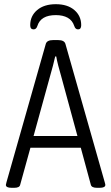

<svg xmlns="http://www.w3.org/2000/svg" viewBox="-20 -893 530 915"><path d="M35 2Q8 2 8 -12Q8 -15 11 -25L198 -683Q203 -702 233 -702H257Q287 -702 292 -683L479 -25Q480 -21 481 -17.5Q482 -14 482 -12Q482 2 455 2H442Q417 2 413 -12L365 -189H125L76 -12Q73 2 48 2ZM218 -528 140 -245H349L272 -528Q264 -555 257.5 -580.5Q251 -606 248 -624H243Q239 -606 232.5 -580.5Q226 -555 218 -528ZM140 -753Q124 -753 124 -773Q124 -817 157 -845Q190 -873 246 -873Q302 -873 334.5 -845Q367 -817 367 -773Q367 -753 352 -753Q339 -753 334 -769Q325 -796 302.5 -808.5Q280 -821 246 -821Q174 -821 158 -769Q153 -753 140 -753Z"/></svg>

Font: Asap Condensed Light
Style: Regular
Weight: 300
Width: 3
Designer: Pablo Cosgaya
Foundry: Omnibus-Type
Version: Version 3.001; ttfautohint (v1.8.4.7-5d5b)